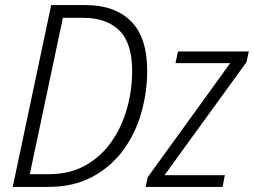

<svg xmlns="http://www.w3.org/2000/svg" viewBox="-20 -734 997 754"><path d="M30 0 181 -714H316Q431 -714 494.5 -650.5Q558 -587 558 -456Q558 -373 535 -291.5Q512 -210 464 -144.5Q416 -79 342.5 -39.5Q269 0 169 0ZM173 -50Q255 -50 316.5 -85Q378 -120 418.5 -178.5Q459 -237 479 -309Q499 -381 499 -455Q499 -565 448.5 -614.5Q398 -664 307 -664H227L97 -50ZM552 0 560 -38 884 -486H669L679 -532H957L948 -490L626 -46H863L854 0Z"/></svg>

Font: Noto Sans SemiCondensed Light
Style: Italic
Weight: 300
Width: 4
Italic angle: -12°
Designer: Monotype Design Team
Foundry: Monotype Imaging Inc.
Version: Version 2.013; ttfautohint (v1.8.4.7-5d5b)